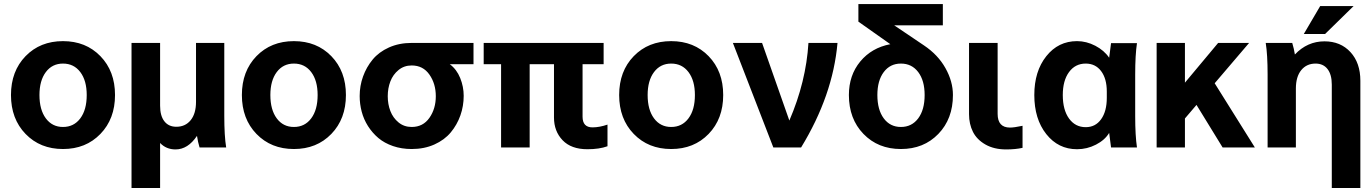

<svg xmlns="http://www.w3.org/2000/svg" viewBox="-20 -728 6776 948"><path d="M475.8 -450.7Q547.9 -376.5 547.9 -258.8Q547.9 -141.1 475.8 -66.7Q403.8 7.8 291 7.8Q178.2 7.8 106.2 -66.7Q34.2 -141.1 34.2 -258.8Q34.2 -376.5 106.2 -450.7Q178.2 -524.9 291 -524.9Q403.8 -524.9 475.8 -450.7ZM174.8 -258.8Q174.8 -186 206.3 -143.6Q237.8 -101.1 291 -101.1Q344.7 -101.1 376.5 -143.6Q408.2 -186 408.2 -258.8Q408.2 -330.1 376.5 -372.1Q344.7 -414.1 291 -414.1Q237.8 -414.1 206.3 -372.1Q174.8 -330.1 174.8 -258.8Z M629.4 200.2V-516.1H770.5V-206.1Q770.5 -156.2 791.5 -129.2Q812.5 -102.1 850.6 -102.1Q895 -102.1 921.4 -134.5Q947.8 -167 947.8 -225.1V-516.1H1087.4V-155.8Q1087.4 -57.1 1096.7 0H965.3Q957.5 -25.4 952.6 -57.1Q907.7 9.8 846.7 9.8Q800.8 9.8 770.5 -22V200.2Z M1616 -450.7Q1688 -376.5 1688 -258.8Q1688 -141.1 1616 -66.7Q1543.9 7.8 1431.2 7.8Q1318.4 7.8 1246.3 -66.7Q1174.3 -141.1 1174.3 -258.8Q1174.3 -376.5 1246.3 -450.7Q1318.4 -524.9 1431.2 -524.9Q1543.9 -524.9 1616 -450.7ZM1314.9 -258.8Q1314.9 -186 1346.4 -143.6Q1377.9 -101.1 1431.2 -101.1Q1484.9 -101.1 1516.6 -143.6Q1548.3 -186 1548.3 -258.8Q1548.3 -330.1 1516.6 -372.1Q1484.9 -414.1 1431.2 -414.1Q1377.9 -414.1 1346.4 -372.1Q1314.9 -330.1 1314.9 -258.8Z M2012.7 7.8Q1962.9 7.8 1920.4 -6.8Q1877.9 -21.5 1848.1 -46.6Q1818.4 -71.8 1797.1 -105.2Q1775.9 -138.7 1765.9 -176.5Q1755.9 -214.4 1755.9 -253.9Q1755.9 -304.2 1772.5 -350.3Q1789.1 -396.5 1819.8 -433.8Q1850.6 -471.2 1900.6 -493.7Q1950.7 -516.1 2012.7 -516.1H2317.9V-411.1H2200.7Q2234.9 -385.7 2252.2 -342.8Q2269.5 -299.8 2269.5 -254.9Q2269.5 -204.6 2253.2 -158.2Q2236.8 -111.8 2205.8 -74.5Q2174.8 -37.1 2124.8 -14.6Q2074.7 7.8 2012.7 7.8ZM2012.7 -101.1Q2068.8 -101.1 2100.3 -146.2Q2131.8 -191.4 2131.8 -252.9Q2131.8 -314.5 2100.3 -359.6Q2068.8 -404.8 2012.7 -404.8Q1975.1 -404.8 1947.8 -382.3Q1920.4 -359.9 1907.5 -326.2Q1894.5 -292.5 1894.5 -252.9Q1894.5 -213.4 1907.5 -179.7Q1920.4 -146 1947.8 -123.5Q1975.1 -101.1 2012.7 -101.1Z M2368.2 -516.1H2960.4V-411.1H2856.4V-151.9Q2856.4 -99.1 2905.3 -99.1Q2939.9 -99.1 2979.5 -112.8V-5.9Q2939 8.8 2880.4 8.8Q2800.3 8.8 2757.8 -35.6Q2715.3 -80.1 2715.3 -147.9V-411.1H2595.2V0H2454.1V-411.1H2368.2Z M3478.8 -450.7Q3550.8 -376.5 3550.8 -258.8Q3550.8 -141.1 3478.8 -66.7Q3406.7 7.8 3293.9 7.8Q3181.2 7.8 3109.1 -66.7Q3037.1 -141.1 3037.1 -258.8Q3037.1 -376.5 3109.1 -450.7Q3181.2 -524.9 3293.9 -524.9Q3406.7 -524.9 3478.8 -450.7ZM3177.7 -258.8Q3177.7 -186 3209.2 -143.6Q3240.7 -101.1 3293.9 -101.1Q3347.7 -101.1 3379.4 -143.6Q3411.1 -186 3411.1 -258.8Q3411.1 -330.1 3379.4 -372.1Q3347.7 -414.1 3293.9 -414.1Q3240.7 -414.1 3209.2 -372.1Q3177.7 -330.1 3177.7 -258.8Z M3798.3 0 3598.6 -516.1H3742.7L3877.4 -132.8Q3960 -324.2 3971.7 -516.1H4115.2Q4092.3 -256.8 3935.5 0Z M4685.1 -258.8Q4685.1 -141.1 4613 -66.7Q4541 7.8 4428.2 7.8Q4315.4 7.8 4243.4 -66.7Q4171.4 -141.1 4171.4 -258.8Q4171.4 -356.4 4227.5 -424.3Q4283.7 -492.2 4376 -509.8L4218.3 -621.1V-708H4635.3V-603H4395L4542 -503.9Q4611.3 -457.5 4648.2 -391.6Q4685.1 -325.7 4685.1 -258.8ZM4312 -258.8Q4312 -186 4343.5 -143.6Q4375 -101.1 4428.2 -101.1Q4481.9 -101.1 4513.7 -143.6Q4545.4 -186 4545.4 -258.8Q4545.4 -330.1 4513.7 -372.1Q4481.9 -414.1 4428.2 -414.1Q4375 -414.1 4343.5 -372.1Q4312 -330.1 4312 -258.8Z M4764.6 -164.1V-516.1H4905.8V-166Q4905.8 -98.1 4966.8 -98.1Q4987.3 -98.1 5028.8 -106.9V2Q4993.7 9.8 4947.8 9.8Q4888.2 9.8 4845.7 -14.4Q4803.2 -38.6 4783.9 -77.1Q4764.6 -115.7 4764.6 -164.1Z M5086.9 -258.8Q5086.9 -376 5146 -450.4Q5205.1 -524.9 5297.9 -524.9Q5344.2 -524.9 5388.2 -502Q5432.1 -479 5456.5 -442.9Q5459 -463.9 5465.8 -515.1H5593.8Q5585 -457 5585 -359.9V-154.8Q5585 -58.1 5593.8 0H5465.8Q5458.5 -52.7 5456.5 -71.8Q5435.5 -36.6 5391.4 -13.9Q5347.2 8.8 5297.9 8.8Q5205.1 8.8 5146 -65.9Q5086.9 -140.6 5086.9 -258.8ZM5444.8 -245.1V-275.9Q5444.8 -339.8 5416.7 -377Q5388.7 -414.1 5340.8 -414.1Q5289.1 -414.1 5258.3 -372.1Q5227.5 -330.1 5227.5 -258.8Q5227.5 -185.5 5258.3 -142.8Q5289.1 -100.1 5340.8 -100.1Q5388.7 -100.1 5416.7 -139.2Q5444.8 -178.2 5444.8 -245.1Z M5690.9 0V-516.1H5830.6V-319.8L5994.6 -516.1H6147.5L5977.5 -316.9L6175.8 0H6016.6L5887.7 -210L5830.6 -143.1V0Z M6229.5 -516.1H6360.4Q6369.1 -487.3 6373.5 -459Q6435.1 -523.9 6519.5 -523.9Q6599.1 -523.9 6647.9 -470.7Q6696.8 -417.5 6696.8 -329.1V200.2H6555.7V-310.1Q6555.7 -359.9 6534.7 -387Q6513.7 -414.1 6475.6 -414.1Q6431.2 -414.1 6404.8 -381.6Q6378.4 -349.1 6378.4 -291V0H6238.8V-359.9Q6238.8 -459 6229.5 -516.1ZM6498.5 -698.2H6663.6L6522.5 -560.1H6417.5Z"/></svg>

Font: LT Superior
Style: Bold
Weight: 400
Designer: Daniel Lyons
Foundry: LyonsType
Version: Version 1.000